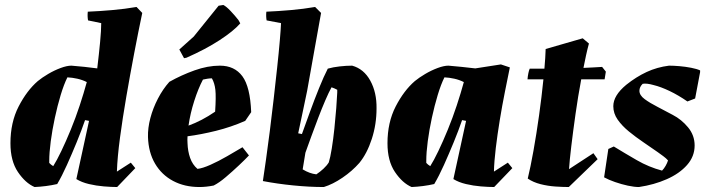

<svg xmlns="http://www.w3.org/2000/svg" viewBox="-20 -740 2846 772"><path d="M119 12Q82 -4 52 -48.5Q22 -93 22 -164Q22 -248 55 -312Q88 -376 132 -414Q149 -428 173.5 -442.5Q198 -457 223.5 -466.5Q249 -476 267 -476Q319 -472 371 -465Q378 -523 382.5 -571Q387 -619 387 -647L334 -658Q331 -675 333 -693Q380 -695 431.5 -699.5Q483 -704 529 -712L552 -688Q536 -612 519.5 -525.5Q503 -439 488 -352Q473 -265 462.5 -186.5Q452 -108 450 -50L506 -86L524 -64L451 12Q428 12 397.5 9.5Q367 7 337.5 0Q308 -7 287 -20L338 -254L322 -257Q308 -216 288.5 -168.5Q269 -121 249 -76.5Q229 -32 210 0Q188 5 165 8Q142 11 119 12ZM194 -72Q208 -94 226.5 -132.5Q245 -171 264.5 -218.5Q284 -266 300.5 -316Q317 -366 329 -410Q311 -419 291 -423.5Q271 -428 251 -429Q237 -401 224 -358Q211 -315 200.5 -266Q190 -217 184 -171.5Q178 -126 178 -93V-85Q184 -78 194 -72Z M782 12Q722 12 676 -12.5Q630 -37 603.5 -82Q577 -127 575 -189Q574 -225 584.5 -265Q595 -305 615 -343.5Q635 -382 661 -411Q709 -438 762 -457Q815 -476 864 -476Q923 -476 954.5 -433.5Q986 -391 990 -289L966 -254Q909 -229 848.5 -214Q788 -199 734 -192Q733 -177 734 -164Q735 -132 744.5 -105Q754 -78 774 -61Q794 -63 826.5 -77.5Q859 -92 893.5 -112Q928 -132 955 -148L981 -115Q966 -99 940.5 -75Q915 -51 888 -28Q861 -5 839 6Q824 9 809.5 10.5Q795 12 782 12ZM796 -420Q777 -384 761 -334Q745 -284 738 -235Q791 -254 845 -291Q849 -351 846 -378.5Q843 -406 832 -425Q824 -425 814 -423.5Q804 -422 796 -420ZM720 -506 701 -541 759 -593 859 -717 878 -720Q890 -714 907.5 -695.5Q925 -677 939 -659L946 -646Q919 -615 863 -578.5Q807 -542 730 -508Z M1282 12Q1224 12 1159 5.5Q1094 -1 1037 -12Q1042 -45 1049.5 -98Q1057 -151 1065 -214Q1073 -277 1080.5 -343Q1088 -409 1094.5 -469Q1101 -529 1105 -576Q1109 -623 1110 -647L1052 -658Q1049 -675 1051 -693Q1098 -695 1149.5 -699.5Q1201 -704 1247 -712L1271 -688Q1257 -611 1243 -532Q1229 -453 1215 -375Q1206 -332 1197 -289Q1188 -246 1179 -204L1194 -201Q1208 -240 1226 -289.5Q1244 -339 1263 -386Q1282 -433 1298 -464Q1319 -470 1346 -473Q1373 -476 1396 -476Q1443 -463 1469 -415.5Q1495 -368 1494 -304Q1494 -240 1475 -181.5Q1456 -123 1425 -85Q1396 -52 1357 -25.5Q1318 1 1282 12ZM1252 -39Q1267 -49 1280.5 -61.5Q1294 -74 1302 -87Q1308 -106 1314 -143Q1320 -180 1324.5 -223Q1329 -266 1332 -305Q1335 -344 1336 -368V-379Q1325 -385 1313 -389Q1302 -369 1288 -336.5Q1274 -304 1259.5 -266Q1245 -228 1231.5 -191Q1218 -154 1208 -126L1197 -59Q1225 -42 1252 -39Z M1635 12Q1598 -4 1568 -48.5Q1538 -93 1538 -164Q1538 -248 1571 -312Q1604 -376 1648 -414Q1665 -428 1689.5 -442.5Q1714 -457 1739.5 -466.5Q1765 -476 1783 -476Q1810 -474 1837 -471Q1864 -468 1891 -465L1994 -481L2030 -469Q2021 -425 2010 -370Q1999 -315 1989.5 -257Q1980 -199 1973.5 -145Q1967 -91 1966 -50L2022 -86L2040 -64L1967 12Q1944 12 1913.5 9.5Q1883 7 1853.5 0Q1824 -7 1803 -20L1854 -254L1838 -257Q1824 -216 1804.5 -168.5Q1785 -121 1765 -76.5Q1745 -32 1726 0Q1704 5 1681 8Q1658 11 1635 12ZM1710 -72Q1724 -94 1742.5 -132.5Q1761 -171 1780.5 -218.5Q1800 -266 1816.5 -316Q1833 -366 1845 -410Q1827 -419 1807 -423.5Q1787 -428 1767 -429Q1753 -401 1740 -358Q1727 -315 1716.5 -266.5Q1706 -218 1700 -172.5Q1694 -127 1694 -93V-85Q1700 -78 1710 -72Z M2267 12Q2244 12 2213.5 10Q2183 8 2153.5 0.5Q2124 -7 2102 -22Q2113 -67 2125 -134Q2137 -201 2147.5 -276Q2158 -351 2165 -421H2101Q2102 -434 2104.5 -446Q2107 -458 2110 -464Q2122 -464 2137 -464Q2152 -464 2169 -464Q2173 -509 2174 -543L2323 -586L2348 -565Q2342 -543 2336.5 -518Q2331 -493 2326 -467Q2348 -468 2367.5 -469Q2387 -470 2401 -471L2416 -452L2411 -421H2317Q2304 -352 2294 -281Q2284 -210 2277 -151.5Q2270 -93 2268 -60L2366 -124L2383 -100Z M2549 12Q2530 12 2504.5 6.5Q2479 1 2453 -8Q2427 -17 2409 -27L2426 -141L2448 -151Q2492 -124 2540.5 -96Q2589 -68 2642 -54Q2650 -62 2656.5 -73.5Q2663 -85 2666 -95Q2658 -104 2647 -112Q2636 -120 2625 -128Q2598 -147 2567 -168Q2536 -189 2508.5 -211.5Q2481 -234 2463.5 -259Q2446 -284 2446 -313Q2446 -356 2498 -399Q2538 -431 2580 -450.5Q2622 -470 2670 -476Q2688 -476 2712 -474Q2736 -472 2759 -467.5Q2782 -463 2795 -457V-450L2775 -344L2744 -332Q2708 -357 2672.5 -374Q2637 -391 2608 -398Q2580 -406 2564 -403Q2551 -390 2551 -375Q2551 -357 2572 -341.5Q2593 -326 2623.5 -310.5Q2654 -295 2685 -278Q2720 -260 2746.5 -228Q2773 -196 2773 -155Q2773 -111 2742.5 -76.5Q2712 -42 2661 -19.5Q2610 3 2549 12Z"/></svg>

Font: Labrada ExtraBold
Style: Italic
Weight: 800
Italic angle: -7°
Designer: Mercedes Jáuregui
Foundry: Omnibus-Type Team
Version: Version 1.000; ttfautohint (v1.8.4.7-5d5b)